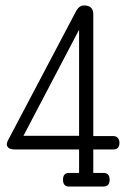

<svg xmlns="http://www.w3.org/2000/svg" viewBox="-20 -684 463 704"><path d="M322 -185H396Q406 -185 412 -178Q418 -171 418 -161Q418 -136 396 -136H322V-50H359Q382 -50 382 -25Q382 0 359 0H233Q211 0 211 -25Q211 -50 233 -50H270V-136H35Q5 -136 5 -156Q5 -161 9 -169L260 -645Q271 -664 288 -664Q322 -664 322 -632ZM270 -186V-575L66 -186Z"/></svg>

Font: Glass Antiqua
Style: Regular
Weight: 400
Version: 1.001